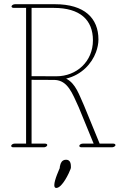

<svg xmlns="http://www.w3.org/2000/svg" viewBox="-20 -697 603 920"><path d="M266.1 108.9C266.1 109.9 240.2 164.1 240.2 189.9C240.2 198.2 242.7 203.6 249.5 203.6C278.3 203.6 312 129.9 317.9 113.3C318.8 110.4 319.8 107.9 319.8 105C319.8 104.6 319.8 104.1 319.8 103.6C319.8 92.2 319.4 68.4 296.9 68.4C275.4 68.4 271 86.4 269.5 90.8C267.6 96.7 266.1 103 266.1 108.9ZM131.3 -659.2H237.3C363.8 -659.2 425.3 -601.6 425.3 -503.9C425.3 -401.9 346.7 -331.5 250 -331.5H249L131.3 -332ZM533.2 -2C533.2 -5.9 528.8 -8.8 522.9 -8.8H457.5L382.8 -190.9C359.4 -241.7 343.3 -296.9 296.9 -320.3C370.6 -337.9 419.4 -391.6 439.9 -446.8C447.3 -466.8 451.7 -487.8 451.7 -507.8C451.7 -609.9 384.8 -676.8 243.7 -676.8H51.8C44.9 -676.8 37.6 -672.9 35.6 -668C33.7 -663.1 38.6 -659.2 45.4 -659.2H105V-8.8H49.8C43 -8.8 33.7 -4.4 33.7 2.4C33.7 6.3 37.6 8.8 43.5 8.8H189.9C196.8 8.8 204.1 4.9 206.1 0C208 -4.9 203.1 -8.8 196.3 -8.8H131.3V-314.5L242.2 -314C304.7 -311.5 326.2 -251 357.4 -182.6L428.7 -8.8H376.5C369.6 -8.8 362.3 -4.9 360.4 0C358.4 4.9 363.3 8.8 370.1 8.8H516.6C523.4 8.8 533.2 4.4 533.2 -2Z"/></svg>

Font: WireWyrm
Style: Light
Weight: 200
Version: Version 001.000